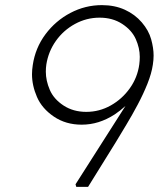

<svg xmlns="http://www.w3.org/2000/svg" viewBox="-20 -730 620 750"><path d="M278 0 275 -10 470 -316Q449 -297 428 -283Q397 -263 365 -253Q333 -243 299 -243Q237 -243 190.5 -274.5Q144 -306 124.5 -351Q105 -396 105 -440Q105 -457 108 -476Q118 -543 157.5 -596Q197 -649 255 -679.5Q313 -710 378 -710Q428 -710 467.5 -692Q507 -674 534 -642.5Q561 -611 570.5 -576.5Q580 -542 580 -513Q580 -496 577 -477Q572 -443 556 -403Q540 -363 518 -321.5Q496 -280 473 -242Q450 -204 432 -174L324 0ZM317 -293Q368 -293 412.5 -318Q457 -343 487 -385Q517 -427 524 -478Q526 -493 526 -508Q526 -542 510.5 -577Q495 -612 457.5 -636.5Q420 -661 369 -661Q318 -661 273 -636.5Q228 -612 198.5 -570.5Q169 -529 161 -478Q159 -464 159 -450Q159 -415 174.5 -379Q190 -343 228 -318Q266 -293 317 -293Z"/></svg>

Font: Lexend ExtLt
Style: Italic
Weight: 250
Italic angle: -8.13011°
Designer: Bonnie Shaver-Troup, Thomas Jockin
Foundry: Lexend
Version: Version 1.007